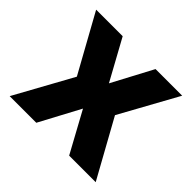

<svg xmlns="http://www.w3.org/2000/svg" viewBox="-127 -642 785 785"><g transform="rotate(45 265.0 -250.0)"><path d="M16.5 -500H170L266.5 -324L360 -500H514L376 -249.5L514 0H360.5L264.5 -176L170.5 0H16.5L154.5 -250.5Z"/></g></svg>

Font: Overused Grotesk
Style: Bold
Weight: 710
Version: Version 0.004